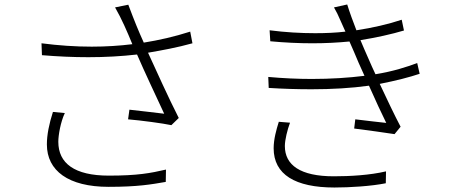

<svg xmlns="http://www.w3.org/2000/svg" viewBox="-20 -803 2040 856"><path d="M828 -662C756 -639 689 -624 621 -613C597 -666 581 -705 552 -782L493 -770C523 -718 547 -662 570 -606C514 -599 453 -595 389 -595C317 -595 242 -600 165 -610L167 -557C238 -551 307 -548 374 -548C449 -548 521 -552 591 -560C621 -490 680 -365 712 -296C674 -301 598 -309 557 -314L551 -271C610 -266 707 -253 744 -245L777 -277C732 -365 674 -494 640 -568C704 -579 770 -591 838 -610ZM216 -304C199 -251 189 -202 189 -159C189 -42 285 30 464 30C595 30 655 19 719 8L720 -47C651 -31 593 -20 465 -20C312 -20 240 -75 240 -171C240 -200 250 -259 269 -299Z M1840 -522C1795 -505 1734 -485 1654 -472C1631 -520 1615 -561 1604 -584L1587 -624C1656 -635 1728 -651 1781 -667L1771 -715C1711 -695 1641 -679 1569 -668C1554 -707 1539 -747 1528 -783L1469 -770C1480 -751 1487 -737 1499 -709C1506 -694 1512 -679 1520 -662C1478 -657 1432 -655 1385 -655C1320 -655 1252 -659 1182 -668L1185 -619C1249 -613 1312 -610 1373 -610C1431 -610 1487 -613 1538 -618L1559 -570C1570 -543 1586 -506 1605 -465C1534 -456 1454 -451 1370 -451C1307 -451 1242 -454 1176 -460L1178 -411C1242 -407 1306 -405 1368 -405C1459 -405 1546 -410 1625 -421C1653 -357 1682 -296 1702 -255C1669 -259 1617 -264 1564 -271L1559 -230C1623 -222 1692 -212 1739 -205L1766 -238C1739 -289 1705 -361 1673 -429C1749 -444 1806 -459 1851 -474ZM1223 -260C1212 -225 1200 -182 1200 -142C1200 -25 1296 33 1471 33C1540 33 1636 27 1700 14L1701 -39C1629 -22 1540 -17 1468 -17C1319 -17 1250 -67 1250 -152C1250 -179 1261 -224 1273 -256Z"/></svg>

Font: Spoqa Han Sans Neo Light
Style: Regular
Weight: 300
Designer: [Spoqa Han Sans Neo] Dong-huui Kim  Younghwa Kang  Yujin Lee  [Noto Sans] Ryoko NISHIZUKA  (kana & ideographs); Paul D. 
Foundry: Spoqa (http://www.spoqa-han-sans.com)
Version: Version 1.000